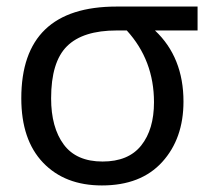

<svg xmlns="http://www.w3.org/2000/svg" viewBox="-20 -556 637 586"><path d="M540 -246Q540 -133 475 -61.5Q410 10 291 10Q178 10 111.5 -59.5Q45 -129 45 -256Q45 -536 336 -536H583V-463H453Q540 -381 540 -246ZM136 -256Q136 -167 174.5 -115Q213 -63 293 -63Q372 -63 411 -112Q450 -161 450 -244Q450 -372 367 -463H336Q233 -463 184.5 -415Q136 -367 136 -256Z"/></svg>

Font: Advent Sans Logo
Style: Regular
Weight: 400
Designer: Types & Symbols
Foundry: Types & Symbols
Version: Version 1.002